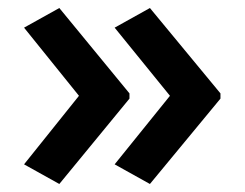

<svg xmlns="http://www.w3.org/2000/svg" viewBox="-20 -509 610 479"><path d="M530 -263 354 -50 266 -99 404 -270 266 -440 354 -489 530 -276ZM303 -263 128 -50 40 -99 177 -270 40 -440 128 -489 303 -276Z"/></svg>

Font: Noto Sans New Tai Lue SemiBold
Style: Regular
Weight: 600
Version: Version 2.003